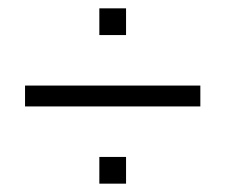

<svg xmlns="http://www.w3.org/2000/svg" viewBox="-20 -502 540 460"><path d="M218 -418V-482H282V-418ZM40 -247V-297H460V-247ZM218 -62V-126H282V-62Z"/></svg>

Font: Spectral
Style: Regular
Weight: 400
Designer: Jean-Baptiste Levee
Foundry: Production Type
Version: Version 2.001